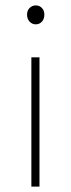

<svg xmlns="http://www.w3.org/2000/svg" viewBox="-20 -690 262 710"><path d="M96 0V-478H126V0ZM112 -600Q99 -600 89.5 -610Q80 -620 80 -636Q80 -651 89.5 -660.5Q99 -670 112 -670Q126 -670 135 -660.5Q144 -651 144 -636Q144 -620 135 -610Q126 -600 112 -600Z"/></svg>

Font: Source Sans Variable
Style: Regular
Weight: 200
Designer: Paul D. Hunt
Foundry: Adobe Systems Incorporated
Version: Version 3.006;hotconv 1.0.111;makeotfexe 2.5.65597